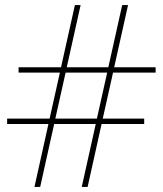

<svg xmlns="http://www.w3.org/2000/svg" viewBox="-20 -735 640 755"><path d="M138 0H115.5L170.5 -247.5H8V-268.5H175L215.5 -449.5H53V-470.5H220L274.5 -715H297L242.5 -470.5H406L460.5 -715H483.5L429 -470.5H592V-449.5H424.5L384 -268.5H547V-247.5H379.5L324.5 0H301.5L356.5 -247.5H193ZM197.5 -268.5H361L401.5 -449.5H238Z"/></svg>

Font: Newsreader Display ExtraLight
Style: Regular
Weight: 275
Designer: Hugues Gentile
Foundry: Production Type
Version: Version 1.002